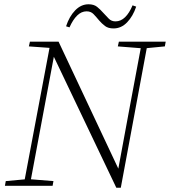

<svg xmlns="http://www.w3.org/2000/svg" viewBox="-20 -869 795 898"><path d="M3 0 7 -22 105 -31H118L230 -22L226 0ZM90 0 215 -663H243L181 -332L119 0ZM531 -652 536 -674H755L751 -652L658 -643H645ZM551 -62 526 -40 580 -332 644 -674H672L545 9H524L224 -620L222 -625L213 -645L115 -652L120 -674H254L542 -62ZM289 -746Q304 -792 331.5 -820.5Q359 -849 394 -849Q419 -849 434 -837Q449 -825 462 -810Q476 -795 488.5 -782Q501 -769 520 -769Q545 -769 565 -788.5Q585 -808 600 -844L617 -838Q602 -793 574.5 -764.5Q547 -736 511 -736Q486 -736 471 -747.5Q456 -759 444 -773Q430 -790 417.5 -803Q405 -816 385 -816Q361 -816 341 -796.5Q321 -777 305 -741Z"/></svg>

Font: Source Serif 4 36pt Light
Style: Italic
Weight: 300
Italic angle: -12°
Designer: Frank Grießhammer
Foundry: Adobe Systems Incorporated
Version: Version 4.004;hotconv 1.0.116;makeotfexe 2.5.65601